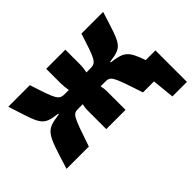

<svg xmlns="http://www.w3.org/2000/svg" viewBox="-125 -740 1121 1121"><g transform="rotate(-45 435.0 -179.5)"><path d="M789 -122C750 -235 728 -244 635 -257V-262C751 -277 747 -292 812 -497H633C580 -333 575 -316 524 -316H493C498 -337 500 -358 500 -378V-497H342V-378C342 -358 344 -337 348 -316H316C266 -316 260 -333 207 -497H29C95 -292 90 -277 206 -262V-257C86 -240 84 -231 13 0H197C264 -197 265 -200 314 -200H347C343 -185 341 -170 341 -158V0H500V-158C500 -170 498 -185 494 -200H526C578 -200 579 -197 644 0H735L749 138H869V-122Z"/></g></svg>

Font: Exo 2 Extra Bold
Style: Regular
Weight: 800
Designer: Natanael Gama
Version: Version 1.001;PS 001.001;hotconv 1.0.88;makeotf.lib2.5.64775